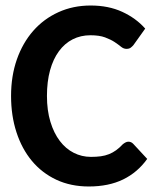

<svg xmlns="http://www.w3.org/2000/svg" viewBox="-20 -676 569 703"><path d="M450.2 -157.2Q460.4 -157.2 467.8 -149.4L519 -94.2Q483.9 -44.9 430.9 -19Q377.9 6.8 305.2 6.8Q239.3 6.8 186.5 -17.8Q133.8 -42.5 96.9 -86.7Q60.1 -130.9 40.3 -191.7Q20.5 -252.4 20.5 -324.7Q20.5 -397.5 41.7 -458.3Q63 -519 101.6 -563Q140.1 -606.9 193.8 -631.3Q247.6 -655.8 312 -655.8Q377.4 -655.8 427.7 -632.6Q478 -609.4 511.7 -571.3L468.8 -511.2Q464.4 -505.9 458.7 -501.5Q453.1 -497.1 442.9 -497.1Q432.6 -497.1 423.1 -504.9Q413.6 -512.7 399.7 -522Q385.7 -531.2 364.7 -539.1Q343.8 -546.9 311 -546.9Q275.4 -546.9 246.1 -532Q216.8 -517.1 195.8 -488.5Q174.8 -460 163.3 -418.7Q151.9 -377.4 151.9 -324.7Q151.9 -271.5 164.6 -230Q177.2 -188.5 199 -159.9Q220.7 -131.3 250 -116.5Q279.3 -101.6 313 -101.6Q333 -101.6 349.1 -103.8Q365.2 -106 379.2 -111.6Q393.1 -117.2 405.3 -126Q417.5 -134.8 429.7 -147.9Q434.6 -151.9 439.7 -154.5Q444.8 -157.2 450.2 -157.2Z"/></svg>

Font: Carlito
Style: Bold
Weight: 700
Designer: Lukasz Dziedzic
Foundry: tyPoland Lukasz Dziedzic
Version: Version 1.104